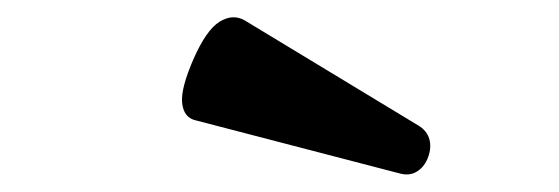

<svg xmlns="http://www.w3.org/2000/svg" viewBox="-20 -703 640 220"><path d="M459.5 -559.1Q469.2 -553.2 471.9 -543.7Q474.6 -534.2 470.7 -523.4Q466.8 -512.2 458 -506.6Q449.2 -501 437.5 -504.4L203.1 -565.4Q190.4 -568.8 188.7 -585.2Q187 -601.6 201.7 -635.3Q216.3 -668.5 231.4 -678Q246.6 -687.5 260.3 -679.7Z"/></svg>

Font: Courier Prime
Style: Bold Italic
Weight: 700
Monospace: yes
Designer: Alan Dague-Greene
Foundry: Quote-Unquote Apps
Version: Version 1.202